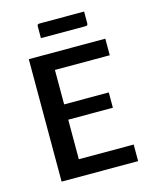

<svg xmlns="http://www.w3.org/2000/svg" viewBox="-96 -663 571 727"><g transform="rotate(-15 190.0 -300.0)"><path d="M120 -545V-589Q120 -596 122 -598Q124 -600 131 -600H304V-556Q304 -549 302 -547Q300 -545 293 -545ZM55 0V-480H355V-415H140V-280H315V-220H140V-65H355V0Z"/></g></svg>

Font: Glametrix
Style: Bold
Weight: 700
Designer: gluk
Foundry: gluk
Version: Version 0.40